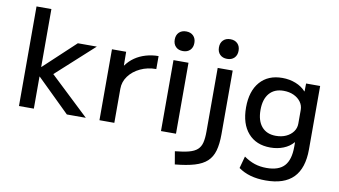

<svg xmlns="http://www.w3.org/2000/svg" viewBox="-89 -953 2449 1386"><g transform="rotate(10 1135.0 -260.0)"><path d="M77 0V-730H186V-306H188L417 -520H556L281 -270L567 0H428L188 -235H186V0Z M667 0V-520H771L772 -420H774Q799 -455 834.5 -479.5Q870 -504 914.5 -517Q959 -530 1007 -530V-435Q943 -435 890.5 -410Q838 -385 807 -343Q776 -301 776 -250V0Z M1118 0V-520H1228V0ZM1173 -596Q1140 -596 1120.5 -615.5Q1101 -635 1101 -668Q1101 -701 1120.5 -720.5Q1140 -740 1173 -740Q1206 -740 1225.5 -720.5Q1245 -701 1245 -668Q1245 -635 1225.5 -615.5Q1206 -596 1173 -596Z M1242 126Q1304 120 1343.5 109.5Q1383 99 1404.5 79.5Q1426 60 1434 28Q1442 -4 1442 -53V-520H1552V-53Q1552 19 1538 68Q1524 117 1491 147.5Q1458 178 1401 195Q1344 212 1258 220ZM1497 -596Q1464 -596 1444.5 -615.5Q1425 -635 1425 -668Q1425 -701 1444.5 -720.5Q1464 -740 1497 -740Q1530 -740 1549.5 -720.5Q1569 -701 1569 -668Q1569 -635 1549.5 -615.5Q1530 -596 1497 -596Z M1923 220Q1861 220 1811.5 206Q1762 192 1723 164L1747 76Q1787 104 1826.5 117Q1866 130 1914 130Q2003 130 2044 85Q2085 40 2085 -55V-88H2083Q2055 -55 2011 -37.5Q1967 -20 1915 -20Q1811 -20 1752 -87.5Q1693 -155 1693 -275Q1693 -395 1752 -462.5Q1811 -530 1915 -530Q1968 -530 2013.5 -512Q2059 -494 2087 -462H2089L2090 -520H2193V-55Q2193 83 2126 151.5Q2059 220 1923 220ZM1940 -110Q1982 -110 2014.5 -125Q2047 -140 2066 -166Q2085 -192 2085 -225V-325Q2085 -358 2066 -384Q2047 -410 2014.5 -425Q1982 -440 1940 -440Q1873 -440 1836 -397Q1799 -354 1799 -275Q1799 -196 1836 -153Q1873 -110 1940 -110Z"/></g></svg>

Font: M PLUS 2 Thin Medium
Style: Regular
Weight: 500
Version: Version 1.001